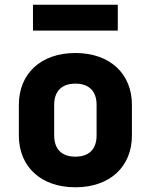

<svg xmlns="http://www.w3.org/2000/svg" viewBox="-20 -785 640 815"><path d="M120 -655H480V-765H120ZM300 10C447 10 540 -78 540 -210V-340C540 -472 447 -560 300 -560C153 -560 60 -472 60 -340V-210C60 -78 153 10 300 10ZM300 -120C242 -120 210 -152 210 -210V-340C210 -398 242 -430 300 -430C358 -430 390 -398 390 -340V-210C390 -152 358 -120 300 -120Z"/></svg>

Font: JetBrains Mono ExtraBold
Style: Regular
Weight: 800
Monospace: yes
Designer: Philipp Nurullin, Konstantin Bulenkov
Foundry: JetBrains
Version: Version 2.305